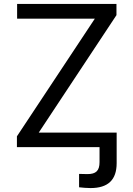

<svg xmlns="http://www.w3.org/2000/svg" viewBox="-20 -748 678 976"><path d="M66 0H486V76C486 120 468 137 424 137C412 137 397 136 382 136V204C399 206 421 208 440 208C529 208 573 167 573 81V-74H177L572 -671V-728H67V-653H462L66 -55Z"/></svg>

Font: Wafeq
Style: Regular
Weight: 400
Designer: Rasmus Andersson & Azza Alameddine
Foundry: Google & TypeTogether
Version: Version 3.000;FEAKit 1.0